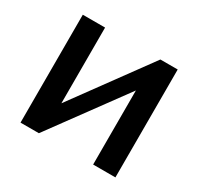

<svg xmlns="http://www.w3.org/2000/svg" viewBox="-118 -665 833 806"><g transform="rotate(30 298.5 -261.5)"><path d="M176 -156 444 -523H528V0H420V-359L157 0H68V-523H176Z"/></g></svg>

Font: Oxford Sans SemiBold
Style: Regular
Weight: 600
Designer: Matt McInerney, Pablo Impallari, Rodrigo Fuenzalida
Foundry: Matt McInerney, Pablo Impallari, Rodrigo Fuenzalida
Version: Version 3.000g; ttfautohint (v1.5) -l 8 -r 28 -G 28 -x 14 -D